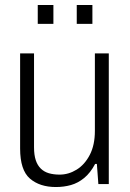

<svg xmlns="http://www.w3.org/2000/svg" viewBox="-20 -741 524 773"><path d="M205 12Q140 12 100.5 -22Q61 -56 61 -143V-526H117V-148Q117 -117 124 -96Q131 -75 144.5 -62Q158 -49 177 -43.5Q196 -38 220 -38Q256 -38 288.5 -58Q321 -78 341.5 -117.5Q362 -157 362 -214V-526H418V0H376L370 -81H363Q344 -45 319 -24.5Q294 -4 265.5 4Q237 12 205 12ZM132 -645V-721H195V-645ZM289 -645V-721H352V-645Z"/></svg>

Font: Archivo SemiCondensed ExtraLight
Style: Regular
Weight: 250
Width: 4
Designer: Hector Gatti
Foundry: Omnibus-Type
Version: Version 2.001